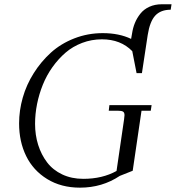

<svg xmlns="http://www.w3.org/2000/svg" viewBox="-20 -865 818 893"><path d="M68.8 -291Q68.8 -351.1 85.9 -411.1Q103 -471.2 137 -524.9Q170.9 -578.6 217 -620.4Q263.2 -662.1 325.7 -686.5Q388.2 -710.9 458 -710.9Q533.7 -710.9 589.8 -684.1L594.2 -709Q598.1 -735.4 607.4 -758.1Q616.7 -780.8 632.6 -801Q648.4 -821.3 674.3 -833.3Q700.2 -845.2 732.9 -845.2H777.8L773.9 -819.8Q727.5 -819.8 702.1 -792.5Q676.8 -765.1 667 -702.1L640.1 -524.9H615.2L595.2 -627Q541.5 -682.1 454.1 -682.1Q405.8 -682.1 362.1 -665.5Q318.4 -648.9 284.9 -620.1Q251.5 -591.3 224.1 -553Q196.8 -514.6 179.2 -470.9Q161.6 -427.2 152.3 -380.9Q143.1 -334.5 143.1 -289.1Q143.1 -236.8 157.5 -191.2Q171.9 -145.5 199 -109.9Q226.1 -74.2 269.5 -53.7Q313 -33.2 367.2 -33.2Q456.1 -33.2 522 -69.8L557.1 -310.1Q559.1 -323.7 559.1 -329.1Q559.1 -341.8 552.2 -345.9Q545.4 -350.1 526.9 -350.1H485.8L488.8 -376H685.1L681.2 -350.1H638.2L597.2 -70.8L537.1 -46.9Q455.1 7.8 352.1 7.8Q264.6 7.8 199.5 -32.2Q134.3 -72.3 101.6 -139.4Q68.8 -206.5 68.8 -291Z"/></svg>

Font: Dihjauti
Style: Italic
Weight: 400
Italic angle: -9°
Designer: T. Christopher White
Version: Version 3.0.0